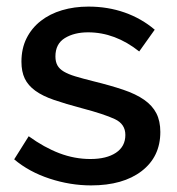

<svg xmlns="http://www.w3.org/2000/svg" viewBox="-20 -552 536 582"><path d="M256 10Q193 10 130.5 -10.5Q68 -31 23 -69L67 -139Q114 -105 160 -87.5Q206 -70 254 -70Q303 -70 331.5 -89Q360 -108 360 -143Q360 -176 328 -191Q296 -206 228 -224Q179 -237 144 -249Q109 -261 87 -277Q65 -293 55 -314Q45 -335 45 -365Q45 -405 60.5 -436Q76 -467 103.5 -488.5Q131 -510 168 -521Q205 -532 248 -532Q307 -532 358 -514Q409 -496 449 -462L402 -396Q329 -454 247 -454Q205 -454 176.5 -436.5Q148 -419 148 -381Q148 -365 154 -354Q160 -343 173.5 -335Q187 -327 208.5 -320.5Q230 -314 262 -306Q315 -293 353.5 -280Q392 -267 417 -249.5Q442 -232 454 -208.5Q466 -185 466 -152Q466 -77 409.5 -33.5Q353 10 256 10Z"/></svg>

Font: IngvarSans
Style: Regular
Weight: 600
Version: Version 3.000